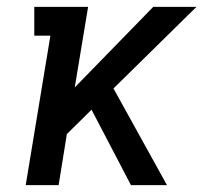

<svg xmlns="http://www.w3.org/2000/svg" viewBox="-20 -540 640 560"><path d="M362 0 247 -220 175 -149 151 0H55L127 -436H80V-520H237L198 -285L427 -520H553L311 -282L467 0Z"/></svg>

Font: Iosevka HT Medium Extended
Style: Italic
Weight: 500
Width: 7
Italic angle: -9°
Monospace: yes
Designer: Belleve Invis
Foundry: Belleve Invis
Version: Version 32.3.0; ttfautohint (v1.8.4)